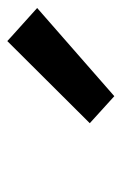

<svg xmlns="http://www.w3.org/2000/svg" viewBox="79 -944 341 540"><g transform="rotate(-90 250.0 -673.5)"><path d="M250 -523 174 -592 405 -824 418 -812 498 -740Z"/></g></svg>

Font: Iosevka SS18 Extrabold
Style: Italic
Weight: 800
Italic angle: -9°
Monospace: yes
Designer: Belleve Invis
Foundry: Belleve Invis
Version: Version 25.1.1; ttfautohint (v1.8.4)